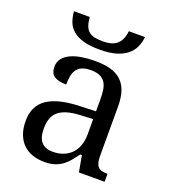

<svg xmlns="http://www.w3.org/2000/svg" viewBox="-137 -840 837 950"><g transform="rotate(20 281.5 -365.5)"><path d="M147 -145Q147 -98.1 166.7 -75Q186.5 -51.8 228 -51.8Q258.3 -51.8 283 -61.5Q307.6 -71.3 325 -89.4Q342.3 -107.4 351.6 -133.3Q360.8 -159.2 360.8 -190.9V-272L296.9 -269Q254.4 -267.1 225.8 -258.5Q197.3 -250 179.7 -234.6Q162.1 -219.2 154.5 -196.8Q147 -174.3 147 -145ZM268.1 -496.1Q239.3 -496.1 221.4 -488Q203.6 -480 193.6 -465.3Q183.6 -450.7 180.2 -430.7Q176.8 -410.6 176.8 -387.2Q135.3 -387.2 113.5 -401.4Q91.8 -415.5 91.8 -450.2Q91.8 -476.1 106 -494.1Q120.1 -512.2 144.8 -523.7Q169.4 -535.2 202.1 -540.5Q234.9 -545.9 272 -545.9Q317.9 -545.9 352.1 -536.9Q386.2 -527.8 409.2 -507.3Q432.1 -486.8 443.6 -453.9Q455.1 -420.9 455.1 -373V-113.8Q455.1 -92.8 458.5 -79.1Q461.9 -65.4 469.2 -57.1Q476.6 -48.8 488.5 -45.4Q500.5 -42 517.1 -42H520V0H384.8L369.1 -85.9H360.8Q345.2 -64.9 330.6 -47.4Q315.9 -29.8 298.3 -17.1Q280.8 -4.4 258.5 2.7Q236.3 9.8 205.1 9.8Q171.9 9.8 143.3 0.2Q114.7 -9.3 94 -29.1Q73.2 -48.8 61.5 -78.9Q49.8 -108.9 49.8 -149.9Q49.8 -229.5 106.4 -268.1Q163.1 -306.6 277.8 -310.1L360.8 -313V-373Q360.8 -399.9 357.9 -422.6Q355 -445.3 345.2 -461.7Q335.4 -478 317.1 -487.1Q298.8 -496.1 268.1 -496.1ZM462.9 -741.2Q460 -710.9 448 -686Q436 -661.1 413.3 -643.3Q390.6 -625.5 356.2 -615.7Q321.8 -606 272.9 -606Q222.7 -606 188.5 -615.2Q154.3 -624.5 132.8 -642.1Q111.3 -659.7 101.3 -684.8Q91.3 -710 88.9 -741.2H171.9Q174.3 -713.4 180.9 -695.6Q187.5 -677.7 199.7 -667.7Q211.9 -657.7 230.5 -653.8Q249 -649.9 274.9 -649.9Q296.4 -649.9 314.2 -654.5Q332 -659.2 345.2 -669.7Q358.4 -680.2 366.7 -697.8Q375 -715.3 377.9 -741.2Z"/></g></svg>

Font: Noto Serif
Style: Regular
Weight: 400
Designer: Monotype Design team
Foundry: Monotype Imaging Inc.
Version: Version 1.02